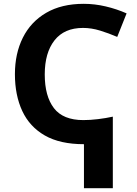

<svg xmlns="http://www.w3.org/2000/svg" viewBox="-20 -744 717 1004"><path d="M418 -724Q475 -724 532.5 -710.5Q590 -697 642 -674L593 -551Q549 -570 503.5 -584Q458 -598 414 -598Q316 -598 265 -533Q214 -468 214 -355Q214 -241 262 -178.5Q310 -116 416 -116Q451 -116 492.5 -121Q534 -126 570 -134V240H419V10Q294 10 214.5 -35.5Q135 -81 96.5 -163.5Q58 -246 58 -356Q58 -464 99.5 -547Q141 -630 221.5 -677Q302 -724 418 -724Z"/></svg>

Font: BC Sans
Style: Bold
Weight: 700
Designer: Monotype Design Team
Province of B.C.
Foundry: Monotype Imaging Inc.
Version: Version 2.000;GOOG;noto-source:20170915:90ef993387c0